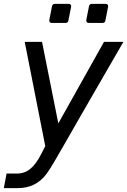

<svg xmlns="http://www.w3.org/2000/svg" viewBox="-29 -763 657 991"><path d="M238.8 -644.5H308.6C317.4 -644.5 322.8 -648.9 324.2 -657.7L337.9 -727.1C338.4 -728.5 338.4 -730 338.4 -731C338.4 -738.3 333.5 -743.2 324.7 -743.2H254.9C246.1 -743.2 240.7 -738.8 239.3 -730L225.6 -660.6C223.6 -650.9 229 -644.5 238.8 -644.5ZM429.7 -644.5H499.5C508.3 -644.5 513.7 -648.9 515.1 -657.7L528.8 -727.1C529.3 -728.5 529.3 -730 529.3 -731C529.3 -738.3 524.4 -743.2 515.6 -743.2H445.8C437 -743.2 431.6 -738.8 430.2 -730L416.5 -660.6C414.6 -650.9 419.9 -644.5 429.7 -644.5ZM-9.3 208H63C122.1 208 172.4 186 210.9 134.8C231.4 107.4 261.7 54.7 313 -35.2C327.1 -60.1 361.3 -120.1 393.6 -175.8L607.9 -546.9H507.8L272 -126L188 -546.9H98.6L204.6 -8.8L183.6 32.2C147.9 101.6 111.8 132.8 57.6 132.8H4.9Z"/></svg>

Font: Hack
Style: Oblique
Weight: 400
Italic angle: -12°
Monospace: yes
Designer: Christopher Simpkins
Foundry: Christopher Simpkins
Version: Version 2.010